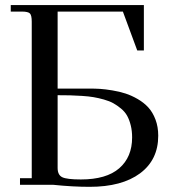

<svg xmlns="http://www.w3.org/2000/svg" viewBox="-20 -722 693 750"><path d="M22 -676.8V-702.1H542V-524.9H516.1L460 -676.8H205.1V-376H330.1Q351.1 -376 371.1 -374.8Q391.1 -373.5 418.9 -368.9Q446.8 -364.3 470.2 -356.7Q493.7 -349.1 518.1 -335Q542.5 -320.8 559.6 -302Q576.7 -283.2 587.4 -254.9Q598.1 -226.6 598.1 -191.9Q598.1 -97.7 527.1 -44.9Q456.1 7.8 330.1 7.8Q264.2 7.8 189 0H58.1V-25.9H104V-637.2Q104 -662.1 96.9 -669.4Q89.8 -676.8 64.9 -676.8ZM205.1 -65.9Q205.1 -38.6 223.1 -29.8Q241.2 -21 295.9 -21Q395.5 -21 445.8 -64.7Q496.1 -108.4 496.1 -185.1Q496.1 -210.9 490.7 -232.4Q485.4 -253.9 476.6 -269.8Q467.8 -285.6 452.6 -298.1Q437.5 -310.5 422.6 -318.8Q407.7 -327.1 385.7 -333.3Q363.8 -339.4 345.2 -342.5Q326.7 -345.7 300 -347.4Q273.4 -349.1 253.7 -349.6Q233.9 -350.1 205.1 -350.1Z"/></svg>

Font: Dihjauti S
Style: Bold
Weight: 700
Designer: T. Christopher White
Version: Version 3.0.0